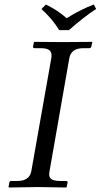

<svg xmlns="http://www.w3.org/2000/svg" viewBox="-20 -832 447 853"><path d="M243 -698Q212 -749 164 -792L184 -812Q239 -785 276 -751Q336 -789 397 -812L407 -792Q359 -762 286 -698ZM288 -574 200 -71Q195 -48 206 -38Q217 -28 247 -28H273Q282 -28 280 -20L276 -1L274 1Q188 -1 148 -1L20 1L18 -1L21 -20Q23 -28 30 -28H57Q111 -28 119 -71L208 -574Q212 -597 201 -607.5Q190 -618 161 -618H134Q125 -618 127 -626L131 -645L133 -646Q220 -645 259 -645L388 -646L390 -645L386 -626Q384 -618 377 -618H351Q296 -618 288 -574Z"/></svg>

Font: Linux Libertine O
Style: Italic
Weight: 400
Italic angle: -12°
Designer: Philipp H. Poll
Foundry: Philipp H. Poll
Version: Version 5.1.6